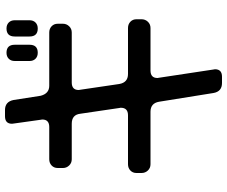

<svg xmlns="http://www.w3.org/2000/svg" viewBox="-90 -719 908 768"><g transform="rotate(-90 364.0 -335.0)"><path d="M634 -638Q649 -638 658 -647Q667 -656 667 -671V-730Q667 -745 658 -754Q649 -763 634 -763Q602 -763 602 -730V-671Q602 -638 634 -638ZM537 -638Q569 -638 569 -671V-730Q569 -763 537 -763Q522 -763 513 -754Q504 -745 504 -730V-671Q504 -656 513 -647Q522 -638 537 -638ZM471 71 470 65 437 -153 436 -159Q436 -187 466 -187H636Q651 -187 661 -197.5Q671 -208 671 -223V-243Q671 -258 661 -267.5Q651 -277 636 -277H452Q418 -277 412 -312L389 -468L388 -474Q388 -502 418 -502H618Q633 -502 643 -512.5Q653 -523 653 -537V-558Q653 -573 643 -582.5Q633 -592 618 -592H405Q374 -592 365 -626L348 -735Q341 -769 308 -769H283Q253 -769 253 -741L254 -733L269 -626L270 -620Q270 -592 240 -592H111Q96 -592 86 -582.5Q76 -573 76 -558V-537Q76 -523 86 -512.5Q96 -502 111 -502H253Q289 -502 293 -468L316 -312L317 -306Q317 -277 287 -277H91Q76 -277 66 -267.5Q56 -258 56 -243V-223Q56 -208 66 -197.5Q76 -187 91 -187H301Q335 -187 341 -153L376 65Q382 99 416 99H441Q471 99 471 71Z"/></g></svg>

Font: WDXL Lubrifont JP N
Style: Regular
Weight: 400
Designer: [WDXL Lubrifont] Copyright 2020-2022 (c) NightFurySL2001, Skr-ZERO; [ZCOOL QingKe HuangYou] Copyright 2018-2022 (c) The 
Version: Version 2.001;hotconv 1.1.1;makeotfexe 2.6.0